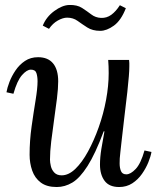

<svg xmlns="http://www.w3.org/2000/svg" viewBox="-20 -741 633 772"><path d="M208 11Q168 11 144 -7Q120 -25 109.5 -55Q99 -85 99 -119Q99 -175 107 -232Q115 -289 123 -337.5Q131 -386 131 -414Q131 -433 126.5 -447Q122 -461 104 -461Q88 -461 68.5 -439Q49 -417 34 -364L6 -370Q9 -388 18 -411.5Q27 -435 42.5 -458Q58 -481 80.5 -496Q103 -511 133 -511Q173 -511 193.5 -486Q214 -461 214 -414Q214 -386 209 -345Q204 -304 197.5 -259.5Q191 -215 186 -173Q181 -131 181 -99Q181 -88 184.5 -73Q188 -58 198.5 -47Q209 -36 228 -36Q256 -36 283 -62Q310 -88 334 -132Q358 -176 377 -229.5Q396 -283 406.5 -339.5Q417 -396 417 -447Q417 -462 416.5 -474.5Q416 -487 415 -500H499Q500 -493 500 -487.5Q500 -482 500 -474Q500 -457 498 -433.5Q496 -410 492 -371.5Q488 -333 480 -270Q473 -212 469.5 -179Q466 -146 464 -129.5Q462 -113 461.5 -104Q461 -95 461 -84Q461 -66 466.5 -53Q472 -40 488 -40Q505 -40 525.5 -61.5Q546 -83 561 -136L589 -130Q586 -112 576.5 -88.5Q567 -65 551 -42Q535 -19 512 -4Q489 11 459 11Q419 11 400.5 -14Q382 -39 382 -79Q382 -108 387.5 -142Q393 -176 400 -213H397Q363 -122 332 -73.5Q301 -25 271 -7Q241 11 208 11ZM177 -625 152 -638Q166 -673 198 -696.5Q230 -720 258 -721Q290 -722 310 -709Q330 -696 347 -683Q364 -670 386 -669Q409 -668 427.5 -681.5Q446 -695 462 -720L486 -708Q467 -659 438 -638Q409 -617 383 -617Q352 -617 331 -630.5Q310 -644 292 -657Q274 -670 250 -670Q233 -670 212.5 -658.5Q192 -647 177 -625Z"/></svg>

Font: Lora
Style: Italic
Weight: 400
Italic angle: -3°
Designer: Olga Karpushina, Alexei Vanyashin (Cyrillic)
Foundry: Cyreal
Version: Version 3.008